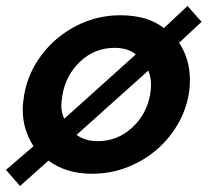

<svg xmlns="http://www.w3.org/2000/svg" viewBox="-43 -569 694 642"><path d="M462 -284Q462 -270 459 -253Q447 -186 398 -141.5Q349 -97 284 -97Q242 -97 213 -118L453 -333Q462 -311 462 -284ZM162 -216Q162 -227 166 -253Q178 -319 226 -364Q274 -409 340 -409Q385 -409 411 -387L172 -172Q162 -192 162 -216ZM24 53 119 -32Q178 12 265 12Q343 12 412.5 -23Q482 -58 528.5 -119Q575 -180 588 -253Q592 -276 592 -302Q592 -371 556 -426L631 -496L584 -549L505 -475Q451 -518 359 -518Q281 -518 212 -482.5Q143 -447 97 -386.5Q51 -326 38 -253Q33 -223 33 -202Q33 -136 69 -80L-23 -1Z"/></svg>

Font: Geom SemiBold
Style: Bold Italic
Weight: 600
Italic angle: -10°
Version: Version 1.102